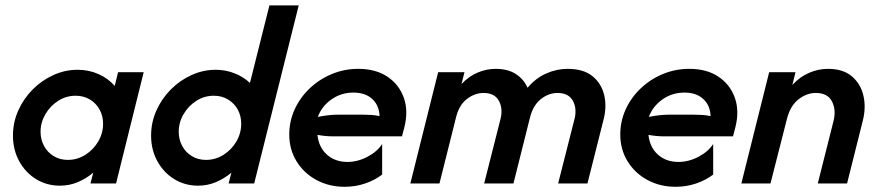

<svg xmlns="http://www.w3.org/2000/svg" viewBox="-20 -687 3287 719"><path d="M204.2 8.3Q154.9 8.3 114.9 -16.3Q75 -41 51.7 -83.7Q28.5 -126.4 28.5 -179.2Q28.5 -228.5 48.3 -272.9Q68.1 -317.4 102.1 -351.7Q136.1 -386.1 179.9 -405.9Q223.6 -425.7 270.1 -425.7Q312.5 -425.7 348.6 -409.7Q384.7 -393.8 409.7 -365.3L422.2 -416.7H518.1L414.6 0H318.8L329.2 -40.3Q303.5 -18.8 271.9 -5.2Q240.3 8.3 204.2 8.3ZM234 -88.2Q269.4 -88.2 299.7 -107.3Q329.9 -126.4 347.9 -157.3Q366 -188.2 366 -223.6Q366 -252.8 353.1 -276.4Q340.3 -300 317 -314.2Q293.8 -328.5 263.2 -328.5Q227.8 -328.5 197.9 -309.4Q168.1 -290.3 150 -259.4Q131.9 -228.5 131.9 -193.8Q131.9 -164.6 144.8 -140.6Q157.6 -116.7 180.9 -102.4Q204.2 -88.2 234 -88.2Z M721.5 8.3Q672.2 8.3 632.3 -16.3Q592.4 -41 569.1 -83.7Q545.8 -126.4 545.8 -179.2Q545.8 -228.5 565.6 -272.9Q585.4 -317.4 619.4 -351.7Q653.5 -386.1 697.2 -405.9Q741 -425.7 787.5 -425.7Q825 -425.7 858.3 -412.5Q891.7 -399.3 916 -376.4L988.9 -666.7H1098.6L931.9 0H836.1L846.5 -40.3Q820.8 -18.8 789.2 -5.2Q757.6 8.3 721.5 8.3ZM751.4 -88.2Q786.8 -88.2 817 -107.3Q847.2 -126.4 865.3 -157.3Q883.3 -188.2 883.3 -223.6Q883.3 -252.8 870.5 -276.4Q857.6 -300 834.4 -314.2Q811.1 -328.5 780.6 -328.5Q745.1 -328.5 715.3 -309.4Q685.4 -290.3 667.4 -259.4Q649.3 -228.5 649.3 -193.8Q649.3 -164.6 662.2 -140.6Q675 -116.7 698.3 -102.4Q721.5 -88.2 751.4 -88.2Z M1270.8 12.5Q1211.8 12.5 1164.6 -13.2Q1117.4 -38.9 1090.3 -83.3Q1063.2 -127.8 1063.2 -183.3Q1063.2 -232.6 1083.3 -277.1Q1103.5 -321.5 1139.6 -355.9Q1175.7 -390.3 1222.6 -409.7Q1269.4 -429.2 1321.5 -429.2Q1386.8 -429.2 1430.6 -400Q1474.3 -370.8 1492 -321.5Q1509.7 -272.2 1494.4 -211.1L1485.4 -176.4H1227.1Q1212.5 -176.4 1198.3 -177.8Q1184 -179.2 1168.8 -181.9Q1173.6 -135.4 1204.2 -108Q1234.7 -80.6 1281.2 -80.6Q1319.4 -80.6 1356.2 -100Q1393.1 -119.4 1411.1 -147.9V-33.3Q1384 -12.5 1347.6 0Q1311.1 12.5 1270.8 12.5ZM1170.1 -249.3Q1211.8 -257.6 1246.5 -257.6H1336.8Q1354.2 -257.6 1370.1 -256.6Q1386.1 -255.6 1401.4 -252.1Q1400 -292.4 1374 -316.3Q1347.9 -340.3 1303.5 -340.3Q1257.6 -340.3 1221.5 -314.9Q1185.4 -289.6 1170.1 -249.3Z M1516.7 0 1620.8 -416.7H1719.4L1708.3 -372.2Q1735.4 -401.4 1768.8 -415.3Q1802.1 -429.2 1836.1 -429.2Q1881.9 -429.2 1911.8 -409.7Q1941.7 -390.3 1955.6 -358.3Q1986.1 -394.4 2025.3 -411.8Q2064.6 -429.2 2105.6 -429.2Q2164.6 -429.2 2198.3 -402.1Q2231.9 -375 2242.4 -331.6Q2252.8 -288.2 2240.3 -239.6L2179.9 0H2070.1L2130.6 -238.2Q2141.7 -278.5 2125.7 -308.7Q2109.7 -338.9 2068.1 -338.9Q2034.7 -338.9 2005.6 -316Q1976.4 -293.1 1964.6 -246.5L1902.8 0H1793.1L1853.5 -238.2Q1864.6 -278.5 1848.6 -308.7Q1832.6 -338.9 1791 -338.9Q1757.6 -338.9 1728.1 -316Q1698.6 -293.1 1687.5 -246.5L1625.7 0Z M2510.4 12.5Q2451.4 12.5 2404.2 -13.2Q2356.9 -38.9 2329.9 -83.3Q2302.8 -127.8 2302.8 -183.3Q2302.8 -232.6 2322.9 -277.1Q2343.1 -321.5 2379.2 -355.9Q2415.3 -390.3 2462.2 -409.7Q2509 -429.2 2561.1 -429.2Q2626.4 -429.2 2670.1 -400Q2713.9 -370.8 2731.6 -321.5Q2749.3 -272.2 2734 -211.1L2725 -176.4H2466.7Q2452.1 -176.4 2437.8 -177.8Q2423.6 -179.2 2408.3 -181.9Q2413.2 -135.4 2443.8 -108Q2474.3 -80.6 2520.8 -80.6Q2559 -80.6 2595.8 -100Q2632.6 -119.4 2650.7 -147.9V-33.3Q2623.6 -12.5 2587.2 0Q2550.7 12.5 2510.4 12.5ZM2409.7 -249.3Q2451.4 -257.6 2486.1 -257.6H2576.4Q2593.8 -257.6 2609.7 -256.6Q2625.7 -255.6 2641 -252.1Q2639.6 -292.4 2613.5 -316.3Q2587.5 -340.3 2543.1 -340.3Q2497.2 -340.3 2461.1 -314.9Q2425 -289.6 2409.7 -249.3Z M2756.2 0 2860.4 -416.7H2959L2947.2 -368.8Q2975 -399.3 3009.7 -414.2Q3044.4 -429.2 3080.6 -429.2Q3136.8 -429.2 3169.8 -401.4Q3202.8 -373.6 3213.2 -329.2Q3223.6 -284.7 3211.1 -235.4L3152.1 0H3042.4L3101.4 -234Q3111.8 -275.7 3095.5 -307.3Q3079.2 -338.9 3034.7 -338.9Q3000.7 -338.9 2970.1 -314.9Q2939.6 -291 2927.1 -242.4L2865.3 0Z"/></svg>

Font: Afacad SemiBold
Style: Italic
Weight: 600
Italic angle: -14°
Designer: Kristian Moeller
Foundry: Dicotype
Version: Version 1.000